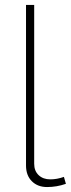

<svg xmlns="http://www.w3.org/2000/svg" viewBox="-20 -750 286 775"><path d="M85 -82V-730H118V-89Q118 -60 136 -43Q154 -26 183 -26Q210 -26 238 -36L246 -8Q209 5 170 5Q132 5 108.5 -18.5Q85 -42 85 -82Z"/></svg>

Font: Raleway
Style: ExtraLight
Weight: 200
Designer: Matt McInerney, Pablo Impallari, Rodrigo Fuenzalida
Foundry: Matt McInerney, Pablo Impallari, Rodrigo Fuenzalida
Version: Version 2.001